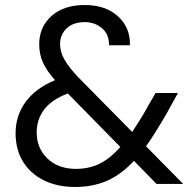

<svg xmlns="http://www.w3.org/2000/svg" viewBox="-20 -732 774 764"><path d="M279 12Q208 12 154.5 -14.5Q101 -41 71.5 -89Q42 -137 42 -202Q42 -272 82 -326.5Q122 -381 199 -413Q166 -450 151 -483Q136 -516 136 -556Q136 -624 184.5 -668Q233 -712 318 -712Q400 -712 449.5 -667Q499 -622 497 -552H414Q414 -597 385 -620.5Q356 -644 318 -644Q271 -644 245 -619Q219 -594 219 -557Q219 -525 237 -494Q255 -463 290 -426L506 -207Q520 -228 536 -253.5Q552 -279 568 -308L599 -362H688L644 -282Q622 -244 601.5 -211Q581 -178 561 -150L709 0H603L513 -92Q462 -37 405.5 -12.5Q349 12 279 12ZM126 -205Q126 -142 169 -101Q212 -60 282 -60Q334 -60 376 -80.5Q418 -101 459 -147L250 -360Q186 -336 156 -296.5Q126 -257 126 -205Z"/></svg>

Font: DM Sans
Style: Regular
Weight: 400
Designer: Colophon Foundry, Jonny Pinhorn
Foundry: Colophon Foundry
Version: Version 4.004; ttfautohint (v1.8.4.7-5d5b)